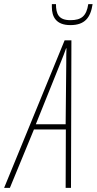

<svg xmlns="http://www.w3.org/2000/svg" viewBox="-88 -913 470 933"><path d="M254 -791C323 -791 352 -826 362 -893H341C332 -835 308 -815 254 -815C197 -815 184 -845 184 -893H164V-879C164 -832 184 -791 254 -791ZM-68 0H-40L77 -284H232L231 0H257L259 -717H226ZM86 -309 205 -605C218 -637 227 -660 233 -678H235C234 -660 234 -634 234 -606L231 -309Z"/></svg>

Font: Noto Sans ExtraCondensed Thin
Style: Italic
Weight: 100
Width: 2
Italic angle: -12°
Designer: Monotype Design Team
Foundry: Monotype Imaging Inc.
Version: Version 2.013